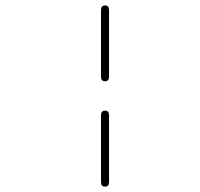

<svg xmlns="http://www.w3.org/2000/svg" viewBox="-20 -714 740 711"><path d="M383.8 -430.2Q383.8 -413.1 369.1 -413.1Q354 -413.1 354 -430.2V-676.8Q354 -693.8 369.1 -693.8Q383.8 -693.8 383.8 -676.8ZM354 -40V-287.1Q354 -304.2 369.1 -304.2Q383.8 -304.2 383.8 -287.1V-40Q383.8 -22.9 369.1 -22.9Q354 -22.9 354 -40Z"/></svg>

Font: Director Light
Style: Regular
Weight: 100
Designer: Ange Degheest & May Jolivet & Justine Herbel
Foundry: Velvetyne Type Foundry
Version: Version 1.000;FEAKit 1.0